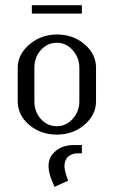

<svg xmlns="http://www.w3.org/2000/svg" viewBox="-20 -516 436 736"><path d="M47.9 -127.9V-255.9Q47.9 -307.6 92.8 -345.7Q137.7 -383.8 198.2 -383.8Q260.3 -383.8 304.2 -346.4Q348.1 -309.1 348.1 -255.9V-127.9Q348.1 -75.7 304 -37.8Q259.8 0 198.2 0Q135.7 0 91.8 -37.4Q47.9 -74.7 47.9 -127.9ZM102.1 -463.9V-496.1H293.9V-463.9ZM111.8 -127.9Q111.8 -87.4 136.7 -59.8Q161.6 -32.2 198.2 -32.2Q233.4 -32.2 258.8 -60.5Q284.2 -88.9 284.2 -127.9V-255.9Q284.2 -294.9 258.8 -323.5Q233.4 -352.1 198.2 -352.1Q161.6 -352.1 136.7 -324.2Q111.8 -296.4 111.8 -255.9ZM166 120.1Q166 85 193.8 62.5Q221.7 40 262.2 40H293.9V71.8H277.8Q255.9 71.8 241.5 84.5Q227.1 97.2 227.1 122.1Q227.1 138.7 241.2 176.8L189 200.2L176.8 170.9Q166 143.6 166 120.1Z"/></svg>

Font: Gawaa
Style: Regular
Weight: 400
Designer: T. Christopher White
Version: Version 1.0